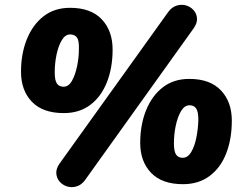

<svg xmlns="http://www.w3.org/2000/svg" viewBox="-20 -743 1004 786"><path d="M329 -7Q314 14 294 20Q274 26 255.5 20.5Q237 15 224.5 1Q212 -13 210.5 -33Q209 -53 225 -75L668 -693Q683 -714 703 -720Q723 -726 741 -721Q759 -716 772 -702Q785 -688 786.5 -668Q788 -648 772 -626ZM241 -280Q155 -280 110.5 -326.5Q66 -373 66 -449Q66 -523 90 -582.5Q114 -642 158.5 -676.5Q203 -711 267 -711Q352 -711 396.5 -664Q441 -617 441 -540Q441 -465 417.5 -406Q394 -347 349.5 -313.5Q305 -280 241 -280ZM240 -388Q261 -388 274.5 -412Q288 -436 295.5 -471.5Q303 -507 303 -543Q304 -577 295 -589.5Q286 -602 267 -602Q247 -602 233 -578.5Q219 -555 211.5 -519.5Q204 -484 204 -447Q204 -414 213 -401Q222 -388 240 -388ZM729 11Q643 11 598.5 -35.5Q554 -82 554 -158Q554 -232 578 -291.5Q602 -351 646.5 -385.5Q691 -420 755 -420Q840 -420 884.5 -373Q929 -326 929 -249Q929 -174 906 -115Q883 -56 838 -22.5Q793 11 729 11ZM728 -97Q749 -97 763 -121Q777 -145 784 -180.5Q791 -216 792 -252Q792 -286 783 -299Q774 -312 756 -312Q735 -312 721 -288Q707 -264 699.5 -228.5Q692 -193 692 -156Q692 -123 701 -110Q710 -97 728 -97Z"/></svg>

Font: Nunito ExtraLight Black
Style: Italic
Weight: 900
Italic angle: -9°
Version: Version 3.602